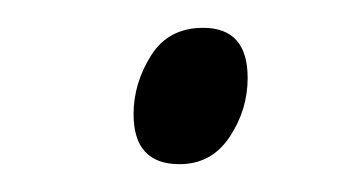

<svg xmlns="http://www.w3.org/2000/svg" viewBox="-20 -419 255 138"><path d="M109 -301Q132 -301 145 -320.5Q158 -340 158 -363Q158 -399 126 -399Q101 -399 88.5 -379Q76 -359 76 -337Q76 -301 109 -301Z"/></svg>

Font: Noto Sans Display SemiCondensed Light
Style: Italic
Weight: 300
Width: 4
Italic angle: -12°
Designer: Monotype Design Team
Foundry: Monotype Imaging Inc.
Version: Version 1.900